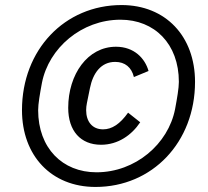

<svg xmlns="http://www.w3.org/2000/svg" viewBox="-20 -728 824 760"><path d="M358 12C583 12 752 -165 752 -404C752 -584 636 -708 461 -708C236 -708 67 -531 67 -292C67 -112 183 12 358 12ZM362 -46C227 -46 131 -142 131 -292C131 -317 138 -357 146 -400C173 -538 303 -650 457 -650C592 -650 688 -554 688 -404C688 -379 681 -339 673 -296C646 -158 516 -46 362 -46ZM380 -155C447 -155 501 -193 535 -244L487 -282C455 -237 423 -216 388 -216C345 -216 321 -247 321 -292C321 -301 322 -310 324 -320L336 -379C348 -439 380 -483 436 -483C475 -483 501 -461 510 -423L568 -447C554 -497 511 -543 439 -543C327 -543 250 -434 250 -301C250 -210 299 -155 380 -155Z"/></svg>

Font: LVC Sans
Style: Italic
Weight: 400
Italic angle: -11.31°
Designer: Mike Abbink, Paul van der Laan, Pieter van Rosmalen
Foundry: Bold Monday
Version: Version 3.0